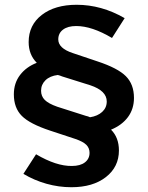

<svg xmlns="http://www.w3.org/2000/svg" viewBox="-20 -730 619 804"><path d="M279 54Q226 54 174.5 39.5Q123 25 78 -2L131 -84Q216 -34 281 -35Q316 -35 335.5 -50Q355 -65 355 -90Q355 -110 341.5 -123.5Q328 -137 296 -148L190 -183Q105 -211 71.5 -244.5Q38 -278 38 -335Q38 -382 64 -416Q90 -450 134 -467Q100 -501 100 -554Q100 -625 155 -667.5Q210 -710 301 -710Q405 -710 502 -654L449 -571Q365 -621 299 -621Q264 -621 244 -606Q224 -591 224 -565Q224 -528 284 -508L388 -473Q473 -445 507 -411Q541 -377 541 -320Q541 -274 516 -240Q491 -206 445 -187Q478 -154 478 -100Q478 -31 423.5 11.5Q369 54 279 54ZM357 -239Q389 -244 408 -261.5Q427 -279 427 -305Q427 -350 358 -373L240 -410Q235 -412 231 -413.5Q227 -415 222 -416Q189 -412 170.5 -394Q152 -376 152 -350Q152 -327 167.5 -311.5Q183 -296 220 -283L339 -245Q344 -244 348.5 -242.5Q353 -241 357 -239Z"/></svg>

Font: Red Hat Display
Style: Bold
Weight: 700
Designer: Pentagram, MCKL
Foundry: Pentagram, MCKL
Version: Version 1.023; ttfautohint (v1.8.3)